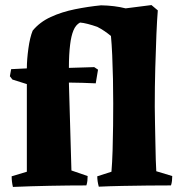

<svg xmlns="http://www.w3.org/2000/svg" viewBox="-20 -732 710 758"><path d="M31 6Q26 -15 26 -36L86 -54V-400L29 -418L19 -431L24 -459L86 -462Q86 -496 92 -540Q98 -584 109 -611Q137 -645 180.5 -665Q224 -685 276 -695.5Q328 -706 379 -711Q433 -710 476 -699L578 -712L603 -691Q600 -655 597.5 -596Q595 -537 593 -463.5Q591 -390 591 -311Q591 -281 592 -243Q593 -205 593.5 -168Q594 -131 595 -101Q596 -71 597 -56L660 -37Q660 -28 659 -18.5Q658 -9 655 0Q613 0 563 0.5Q513 1 462.5 2Q412 3 370 5Q364 -17 364 -36L420 -54Q423 -89 424.5 -137.5Q426 -186 426.5 -236Q427 -286 427 -324Q427 -371 426 -420.5Q425 -470 423 -514.5Q421 -559 418 -590Q406 -600 392 -609.5Q378 -619 364 -626Q344 -633 326.5 -637.5Q309 -642 296 -643Q279 -634 270 -612Q261 -590 257 -557Q252 -518 252 -464L352 -467L367 -457L358 -403Q337 -404 305.5 -405Q274 -406 252 -406L262 -59L326 -37Q326 -28 325 -18.5Q324 -9 321 0Q253 0 177 1.5Q101 3 31 6Z"/></svg>

Font: Labrada ExtraBold
Style: Regular
Weight: 800
Designer: Mercedes Jáuregui
Foundry: Omnibus-Type Team
Version: Version 1.000; ttfautohint (v1.8.4.7-5d5b)